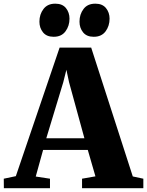

<svg xmlns="http://www.w3.org/2000/svg" viewBox="-56 -998 780 1018"><path d="M28 -64 260 -745.5H427.5L648 -62.5L704 -50.5V0H379V-50.5L450 -63L409.5 -203H172.5L133.5 -62L209 -50.5V0H-35.5L-36 -50.5ZM391.5 -265 310 -562.5 296 -628 279.5 -562 189.5 -265ZM228 -803Q191 -803 172 -826.5Q153 -850 153 -883Q153 -922 174.5 -950.2Q196 -978.5 236.5 -978.5H237.5Q275 -978.5 293.8 -955Q312.5 -931.5 312.5 -899Q312.5 -860.5 291.2 -831.8Q270 -803 229 -803ZM440.5 -803Q403.5 -803 384.5 -826.5Q365.5 -850 365.5 -883Q365.5 -922 386.8 -950.2Q408 -978.5 449 -978.5H450Q487 -978.5 506 -955Q525 -931.5 525 -899Q525 -860.5 503.8 -831.8Q482.5 -803 441.5 -803Z"/></svg>

Font: Merriweather 60pt Black
Style: Regular
Weight: 900
Version: Version 2.100